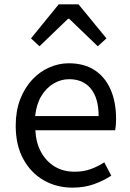

<svg xmlns="http://www.w3.org/2000/svg" viewBox="-20 -847 594 880"><path d="M312 13Q239 13 180 -21Q121 -55 86.5 -118.5Q52 -182 52 -271Q52 -338 72 -390.5Q92 -443 126.5 -480.5Q161 -518 205 -537.5Q249 -557 295 -557Q365 -557 413 -526Q461 -495 486.5 -437.5Q512 -380 512 -302Q512 -287 511 -274Q510 -261 508 -250H142Q145 -192 168.5 -149.5Q192 -107 231 -83.5Q270 -60 322 -60Q362 -60 394.5 -71.5Q427 -83 458 -103L490 -42Q455 -19 411 -3Q367 13 312 13ZM141 -315H432Q432 -397 396.5 -440.5Q361 -484 297 -484Q259 -484 225.5 -464Q192 -444 169.5 -407Q147 -370 141 -315ZM122 -671 249 -827H340L468 -671L428 -635L297 -761H292L161 -635Z"/></svg>

Font: Noto Sans TC
Style: Regular
Weight: 400
Designer: Ryoko NISHIZUKA  (kana, bopomofo & ideographs); Paul D. Hunt (Latin, Greek & Cyrillic); Sandoll Communications , Soo-you
Foundry: Adobe
Version: Version 2.004-H2;hotconv 1.0.118;makeotfexe 2.5.65603